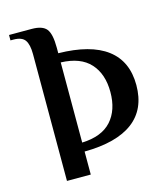

<svg xmlns="http://www.w3.org/2000/svg" viewBox="-108 -773 764 886"><g transform="rotate(-15 273.5 -330.0)"><path d="M102.1 29.8V-576.2Q102.1 -622.1 87.2 -643.1Q72.3 -664.1 32.2 -664.1H18.1V-689.9H126Q177.7 -689.9 196.8 -665.8Q215.8 -641.6 215.8 -576.2V-549.8Q369.1 -547.4 447.5 -488.3Q525.9 -429.2 525.9 -314.9Q525.9 -199.7 447.5 -140.6Q369.1 -81.5 215.8 -80.1V29.8ZM215.8 -123Q310.1 -126.5 356 -177.5Q401.9 -228.5 401.9 -314.9Q401.9 -401.4 355.7 -452.1Q309.6 -502.9 215.8 -505.9Z"/></g></svg>

Font: El Messiri SemiBold
Style: Regular
Weight: 600
Designer: Mohamed Gaber
Foundry: Kief Type Foundry
Version: Version 2.007;PS 002.007;hotconv 1.0.88;makeotf.lib2.5.64775